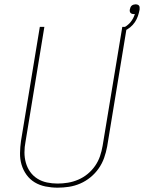

<svg xmlns="http://www.w3.org/2000/svg" viewBox="-20 -859 665 887"><path d="M246 8Q218 8 190.5 2.5Q163 -3 140.5 -16.5Q118 -30 102.5 -51.5Q87 -73 79.5 -98.5Q72 -124 72.5 -152Q73 -180 77 -208L164 -735H185L98 -205Q93 -180 93 -155Q93 -130 99.5 -107Q106 -84 119.5 -65Q133 -46 153 -33.5Q173 -21 197 -16Q221 -11 246 -11Q270 -11 294 -15Q318 -19 341.5 -29Q365 -39 385 -55.5Q405 -72 419.5 -93Q434 -114 442 -137.5Q450 -161 454 -185L545 -735H566L475 -182Q470 -155 461 -129.5Q452 -104 436 -81Q420 -58 398 -40Q376 -22 350.5 -11Q325 0 298.5 4Q272 8 246 8ZM553 -716 550 -722 548 -726 547 -730Q550 -731 553.5 -733Q557 -735 560 -736.5Q563 -738 566 -740.5Q569 -743 572 -745.5Q575 -748 577.5 -750.5Q580 -753 582.5 -756Q585 -759 587 -762Q589 -765 591 -768Q593 -771 595 -774.5Q597 -778 598 -781Q599 -784 601 -788.5Q603 -793 603 -794Q602 -794 600.5 -794Q599 -794 598 -794Q593 -794 589 -795.5Q585 -797 582.5 -800Q580 -803 579.5 -807.5Q579 -812 580 -816Q580 -816 580 -816Q580 -816 580 -816Q581 -821 583 -825.5Q585 -830 588.5 -833Q592 -836 597 -837.5Q602 -839 606 -839Q606 -839 606 -839Q606 -839 606 -839Q611 -839 615.5 -837.5Q620 -836 622.5 -832.5Q625 -829 625 -824Q625 -819 625 -815Q622 -799 617 -784.5Q612 -770 603 -756.5Q594 -743 581 -732.5Q568 -722 553 -716Z"/></svg>

Font: Iosevka Curly ThExObl
Style: Regular
Weight: 100
Width: 7
Italic angle: -9°
Monospace: yes
Designer: Belleve Invis
Foundry: Belleve Invis
Version: Version 11.1.0; ttfautohint (v1.8.3)